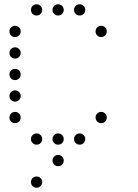

<svg xmlns="http://www.w3.org/2000/svg" viewBox="-20 -696 640 892"><path d="M149 -676Q139 -676 131.5 -668.5Q124 -661 124 -651V-649Q124 -639 131.5 -631.5Q139 -624 149 -624H151Q161 -624 168.5 -631.5Q176 -639 176 -649V-651Q176 -661 168.5 -668.5Q161 -676 151 -676ZM249 -676Q239 -676 231.5 -668.5Q224 -661 224 -651V-649Q224 -639 231.5 -631.5Q239 -624 249 -624H251Q261 -624 268.5 -631.5Q276 -639 276 -649V-651Q276 -661 268.5 -668.5Q261 -676 251 -676ZM349 -676Q339 -676 331.5 -668.5Q324 -661 324 -651V-649Q324 -639 331.5 -631.5Q339 -624 349 -624H351Q361 -624 368.5 -631.5Q376 -639 376 -649V-651Q376 -661 368.5 -668.5Q361 -676 351 -676ZM49 -576Q39 -576 31.5 -568.5Q24 -561 24 -551V-549Q24 -539 31.5 -531.5Q39 -524 49 -524H51Q61 -524 68.5 -531.5Q76 -539 76 -549V-551Q76 -561 68.5 -568.5Q61 -576 51 -576ZM449 -576Q439 -576 431.5 -568.5Q424 -561 424 -551V-549Q424 -539 431.5 -531.5Q439 -524 449 -524H451Q461 -524 468.5 -531.5Q476 -539 476 -549V-551Q476 -561 468.5 -568.5Q461 -576 451 -576ZM49 -476Q39 -476 31.5 -468.5Q24 -461 24 -451V-449Q24 -439 31.5 -431.5Q39 -424 49 -424H51Q61 -424 68.5 -431.5Q76 -439 76 -449V-451Q76 -461 68.5 -468.5Q61 -476 51 -476ZM49 -376Q39 -376 31.5 -368.5Q24 -361 24 -351V-349Q24 -339 31.5 -331.5Q39 -324 49 -324H51Q61 -324 68.5 -331.5Q76 -339 76 -349V-351Q76 -361 68.5 -368.5Q61 -376 51 -376ZM49 -276Q39 -276 31.5 -268.5Q24 -261 24 -251V-249Q24 -239 31.5 -231.5Q39 -224 49 -224H51Q61 -224 68.5 -231.5Q76 -239 76 -249V-251Q76 -261 68.5 -268.5Q61 -276 51 -276ZM49 -176Q39 -176 31.5 -168.5Q24 -161 24 -151V-149Q24 -139 31.5 -131.5Q39 -124 49 -124H51Q61 -124 68.5 -131.5Q76 -139 76 -149V-151Q76 -161 68.5 -168.5Q61 -176 51 -176ZM449 -176Q439 -176 431.5 -168.5Q424 -161 424 -151V-149Q424 -139 431.5 -131.5Q439 -124 449 -124H451Q461 -124 468.5 -131.5Q476 -139 476 -149V-151Q476 -161 468.5 -168.5Q461 -176 451 -176ZM149 -76Q139 -76 131.5 -68.5Q124 -61 124 -51V-49Q124 -39 131.5 -31.5Q139 -24 149 -24H151Q161 -24 168.5 -31.5Q176 -39 176 -49V-51Q176 -61 168.5 -68.5Q161 -76 151 -76ZM249 -76Q239 -76 231.5 -68.5Q224 -61 224 -51V-49Q224 -39 231.5 -31.5Q239 -24 249 -24H251Q261 -24 268.5 -31.5Q276 -39 276 -49V-51Q276 -61 268.5 -68.5Q261 -76 251 -76ZM349 -76Q339 -76 331.5 -68.5Q324 -61 324 -51V-49Q324 -39 331.5 -31.5Q339 -24 349 -24H351Q361 -24 368.5 -31.5Q376 -39 376 -49V-51Q376 -61 368.5 -68.5Q361 -76 351 -76ZM249 24Q239 24 231.5 31.5Q224 39 224 49V51Q224 61 231.5 68.5Q239 76 249 76H251Q261 76 268.5 68.5Q276 61 276 51V49Q276 39 268.5 31.5Q261 24 251 24ZM149 124Q139 124 131.5 131.5Q124 139 124 149V151Q124 161 131.5 168.5Q139 176 149 176H151Q161 176 168.5 168.5Q176 161 176 151V149Q176 139 168.5 131.5Q161 124 151 124Z"/></svg>

Font: Doto Rounded
Style: Regular
Weight: 400
Monospace: yes
Version: Version 1.000